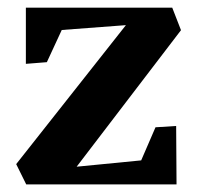

<svg xmlns="http://www.w3.org/2000/svg" viewBox="-20 -484 526 504"><path d="M388.2 -149.9 442.4 -153.3 443.4 0H48.8L22.5 -53.2L310.5 -418L142.1 -405.3L103 -320.8L47.9 -316.4V-463.9H432.1L455.1 -404.8L181.2 -46.4L350.6 -63Z"/></svg>

Font: Vesper Libre
Style: Bold
Weight: 700
Designer: Robert Keller & Kimya Gandhi
Foundry: Mota Italic
Version: Version 1.058